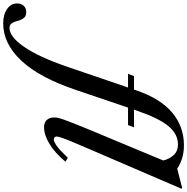

<svg xmlns="http://www.w3.org/2000/svg" viewBox="-334 -856 1115 1142"><g transform="rotate(90 223.0 -284.5)"><path d="M409 10.5Q380.5 10.5 365.2 -5.8Q350 -22 350 -50Q350 -60 352.5 -72.2Q355 -84.5 363 -107.2Q371 -130 387 -170.5Q403 -211 430.2 -276.8Q457.5 -342.5 499 -441.5L606 -698.5Q597 -736 573.5 -761Q550 -786 511 -786Q448.5 -786 401 -728.5Q353.5 -671 309 -539.5L303.5 -524.5H409L395.5 -489H291.5L187 -180.5Q113.5 38 12.2 145.8Q-89 253.5 -209 253.5Q-262.5 253.5 -295.2 230.2Q-328 207 -328 170Q-328 147 -314.5 131.8Q-301 116.5 -276.5 116.5Q-255.5 116.5 -245 126.8Q-234.5 137 -229.5 151.8Q-224.5 166.5 -220 181.2Q-215.5 196 -207.2 206Q-199 216 -181.5 216Q-129.5 215.5 -69.8 129Q-10 42.5 46.5 -121.5L172 -489H90.5L104 -524.5H184.5L189.5 -540Q239 -683.5 322.2 -752.5Q405.5 -821.5 515 -821.5Q558 -821.5 592.8 -810.8Q627.5 -800 654.5 -781.5L769.5 -811L774 -806.5L557.5 -303.5Q520.5 -218 500 -169.2Q479.5 -120.5 471.5 -97Q463.5 -73.5 463.5 -63.5Q463.5 -56 468.8 -51.8Q474 -47.5 481 -47.5Q494 -47.5 518.2 -64.2Q542.5 -81 590 -131L613.5 -117Q561 -54.5 507.8 -22Q454.5 10.5 409 10.5Z"/></g></svg>

Font: Libre Caslon Text Medium Italic
Style: Regular
Weight: 500
Italic angle: -22.583°
Designer: Pablo Impallari, Rodrigo Fuenzalida, Katja Schimmel
Foundry: Pablo Impallari, Rodrigo Fuenzalida
Version: Version 2.000